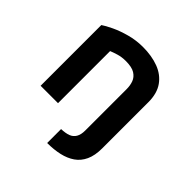

<svg xmlns="http://www.w3.org/2000/svg" viewBox="-183 -650 975 975"><g transform="rotate(45 305.0 -162.5)"><path d="M69 0V-436Q86 -448 121.5 -465Q157 -482 203 -494.5Q249 -507 297 -507Q361 -507 410 -488.5Q459 -470 487 -430.5Q515 -391 515 -328V4Q515 55 499 89.5Q483 124 454 144Q425 164 385.5 173Q346 182 298 182V82Q329 81 349 73.5Q369 66 379.5 48Q390 30 390 1V-297Q390 -323 382 -345Q374 -367 352 -381Q330 -395 286 -395Q257 -395 232.5 -387.5Q208 -380 194 -374V0Z"/></g></svg>

Font: Maven Pro SemiBold
Style: Regular
Weight: 600
Designer: Joe Prince
Foundry: Joe Prince
Version: Version 2.103